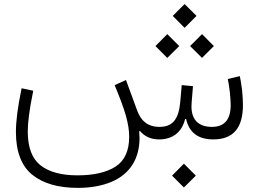

<svg xmlns="http://www.w3.org/2000/svg" viewBox="-20 -684 1267 942"><path d="M885.7 -547.4 944.3 -606 885.7 -664.1 827.6 -606ZM971.2 -399.9 1029.3 -458 971.2 -516.6 912.6 -458ZM800.8 -399.9 859.4 -458 800.8 -516.6 742.7 -458ZM760.7 0C825.7 0 872.1 -34.2 888.2 -100.1H893.1C908.2 -33.2 952.6 0 1026.4 0C1122.1 0 1171.9 -53.7 1171.9 -168.5C1171.9 -188.5 1170.4 -211.9 1168 -238.8C1165 -265.1 1161.1 -289.1 1156.7 -310.5L1097.7 -296.4C1101.6 -277.3 1105 -255.4 1107.9 -230C1110.4 -204.1 1111.8 -183.6 1111.8 -168.5C1111.8 -97.2 1081.1 -61.5 1019.5 -61.5C951.2 -61.5 919.4 -99.6 919.4 -161.6C919.4 -168.5 919.9 -175.8 920.4 -183.1L926.8 -261.2L871.6 -266.6L864.3 -183.1C856.4 -97.2 825.7 -61.5 762.7 -61.5C704.1 -61.5 671.4 -91.8 653.3 -141.1L598.1 -291.5L542.5 -266.1C568.4 -204.1 586.9 -154.3 597.7 -116.2C608.4 -78.1 613.8 -43.9 613.8 -13.7C613.8 56.2 591.3 105 546.4 133.8C501.5 162.1 439.5 176.3 360.8 176.3C281.7 176.3 221.2 160.2 179.2 127.4C137.2 94.7 116.2 39.6 116.2 -39.1C116.2 -60.5 118.2 -86.9 122.1 -117.7C126 -148.4 132.8 -188.5 143.1 -238.8L85.9 -251C65.9 -152.8 58.1 -87.9 58.1 -36.6C58.1 60.1 85 129.9 138.2 173.3C191.4 216.3 266.1 237.8 362.3 237.8C424.3 237.8 479 228 526.4 208.5C620.1 168.9 664.6 91.8 664.6 -7.3C664.6 -17.6 664.1 -28.3 663.1 -39.6L666 -42C689 -15.1 719.2 0 760.7 0ZM882.3 235.8 940.9 177.7 882.3 119.1 824.2 177.7Z"/></svg>

Font: Estedad Light
Style: Regular
Weight: 300
Designer: Amin Abedi
Version: Version 7.3